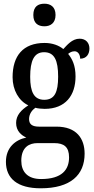

<svg xmlns="http://www.w3.org/2000/svg" viewBox="-20 -779 510 1037"><path d="M220 -637C252 -637 280 -654 280 -698C280 -743 252 -759 220 -759C185 -759 160 -743 160 -698C160 -654 185 -637 220 -637ZM200 238C361 238 437 166 437 51C437 -31 393 -95 285 -95H191C155 -95 137 -107 137 -136C137 -164 154 -185 171 -197C183 -193 207 -191 221 -191C334 -191 388 -264 388 -366C388 -426 370 -461 348 -488C358 -496 368 -502 383 -502C401 -502 413 -484 413 -462C448 -462 463 -488 463 -517C463 -546 445 -570 410 -570C369 -570 341 -534 322 -514C299 -533 264 -547 221 -547C104 -547 48 -477 48 -362C48 -292 82 -234 133 -210C94 -185 67 -156 67 -115C67 -71 96 -48 122 -36C63 -24 12 18 12 95C12 185 74 238 200 238ZM219 -240C164 -240 143 -282 143 -364C143 -451 164 -497 218 -497C274 -497 294 -453 294 -365C294 -281 275 -240 219 -240ZM202 188C127 188 95 147 95 89C95 14 140 -6 182 -6H273C325 -6 353 14 353 71C353 137 315 188 202 188Z"/></svg>

Font: Noto Serif Hebrew Condensed Medium
Style: Regular
Weight: 500
Width: 3
Designer: Monotype Design Team
Foundry: Monotype Imaging Inc.
Version: Version 2.004